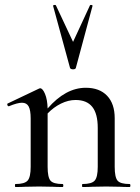

<svg xmlns="http://www.w3.org/2000/svg" viewBox="-20 -750 560 770"><path d="M500 0Q476 0 461 -1L406 -2L350 -1Q336 0 311 0Q309 0 309 -6Q309 -12 311 -12Q348 -12 360 -26Q372 -40 372 -81V-237Q372 -294 350 -321.5Q328 -349 283 -349Q254 -349 224.5 -334.5Q195 -320 171 -295V-81Q171 -39 182.5 -25.5Q194 -12 231 -12Q234 -12 234 -6Q234 0 231 0Q207 0 192 -1L137 -2L81 -1Q67 0 42 0Q40 0 40 -6Q40 -12 42 -12Q79 -12 91 -26Q103 -40 103 -81V-275Q103 -308 95 -323Q87 -338 68 -338Q50 -338 16 -324H14Q11 -324 9.5 -329Q8 -334 11 -335L135 -394Q139 -396 141 -396Q151 -396 160.5 -373.5Q170 -351 171 -315Q243 -398 324 -398Q379 -398 409.5 -366Q440 -334 440 -276V-81Q440 -39 451.5 -25.5Q463 -12 500 -12Q503 -12 503 -6Q503 0 500 0ZM204 -729 273 -582 341 -729Q343 -731 347.5 -730Q352 -729 351 -726L284 -477Q282 -472 273 -472Q264 -472 261 -477L193 -726Q192 -729 197 -730Q202 -731 204 -729Z"/></svg>

Font: Cormorant Infant Medium
Style: Regular
Weight: 500
Designer: Christian Thalmann (Catharsis Fonts)
Version: Version 3.000